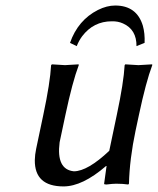

<svg xmlns="http://www.w3.org/2000/svg" viewBox="-20 -665 571 695"><path d="M474.1 -498Q474.6 -558.1 425.3 -580.1Q407.2 -588.4 384.8 -587.9Q318.4 -587.9 277.3 -533.7Q265.1 -517.1 257.8 -498L233.4 -509.8Q262.2 -592.3 334.5 -628.9Q366.7 -645 397 -645Q475.1 -645 497.1 -571.8Q504.9 -543.9 503.4 -509.8ZM363.8 -64Q278.3 9.8 210 9.8Q105 9.8 106 -85.4Q106.4 -105 110.8 -126L136.7 -249Q161.6 -366.2 165 -429.2L168 -432.1Q169.9 -432.1 215.3 -429.2L264.6 -432.1L265.1 -429.2Q242.2 -368.7 216.8 -249L195.8 -149.9Q183.1 -51.3 247.6 -44.9Q297.4 -45.4 375.5 -119.1L402.8 -249Q427.7 -366.2 431.2 -429.2L433.6 -432.1Q435.5 -432.1 481 -429.2L530.8 -432.1L531.2 -429.2Q508.3 -368.7 482.9 -249L470.7 -191.9Q449.2 -90.3 446.8 0L444.3 2.9Q425.3 0 400.4 0Q388.2 0 365.2 2.9Q356.4 2.9 356.9 0L365.7 -64Z"/></svg>

Font: Linux Biolinum Capitals O
Style: Italic Samll Caps
Weight: 400
Italic angle: -12°
Designer: Philipp H. Poll
Foundry: Philipp H. Poll
Version: Version 0.6.2